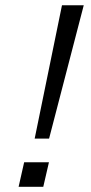

<svg xmlns="http://www.w3.org/2000/svg" viewBox="-20 -721 351 741"><path d="M113.8 -186 219.2 -700.7H303.2L169.4 -186ZM51.8 0 73.2 -94.7H168.9L147 0Z"/></svg>

Font: HK Grotesk Italic
Style: Regular
Weight: 400
Italic angle: -13°
Designer: Alfredo Marco Pradil and Stefan Peev
Foundry: Hanken Design Co.
Version: Version 1.000;PS 001.000;hotconv 1.0.88;makeotf.lib2.5.64775